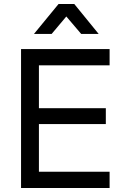

<svg xmlns="http://www.w3.org/2000/svg" viewBox="-20 -947 632 967"><path d="M86 0V-700H532V-618H176V-402H513V-322H176V-82H532V0ZM354 -927 477 -776H389L314 -864L240 -776H151L275 -927Z"/></svg>

Font: Liter
Style: Regular
Weight: 400
Designer: Anton Skugarov
Foundry: skugi
Version: Version 1.004; ttfautohint (v1.8.4.7-5d5b)